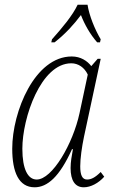

<svg xmlns="http://www.w3.org/2000/svg" viewBox="-20 -786 480 816"><path d="M201 -619 198 -606H212C259 -643 294 -682 324 -722C339 -683 363 -640 393 -606H405L408 -619C383 -661 359 -720 352 -766H310C288 -719 242 -665 201 -619ZM127 10C181 10 233 -34 286 -152H290C285 -125 280 -98 280 -72C280 -19 299 10 336 10C366 10 399 -8 423 -35L408 -55C384 -31 367 -23 350 -23C329 -23 321 -43 321 -79C321 -113 328 -162 337 -205L408 -536H395L368 -505C351 -527 323 -546 285 -546C128 -546 32 -312 32 -154C32 -54 60 10 127 10ZM136 -23C99 -23 75 -66 75 -154C75 -286 154 -517 283 -517C313 -517 339 -499 353 -469L318 -305C290 -175 202 -23 136 -23Z"/></svg>

Font: Noto Serif Condensed ExtraLight
Style: Italic
Weight: 200
Width: 3
Italic angle: -12°
Designer: Monotype Design Team
Foundry: Monotype Imaging Inc.
Version: Version 2.013